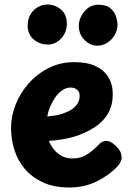

<svg xmlns="http://www.w3.org/2000/svg" viewBox="-20 -829 583 853"><path d="M288 4Q219 4 170 -19Q121 -42 89.5 -79.5Q58 -117 43.5 -164.5Q29 -212 29 -260Q29 -313 49.5 -364.5Q70 -416 107.5 -458.5Q145 -501 196.5 -527Q248 -553 311 -553Q367 -553 404.5 -535.5Q442 -518 461.5 -486Q481 -454 481 -410Q481 -363 461 -327Q441 -291 404 -266Q359 -236 308 -221.5Q257 -207 197 -203Q206 -182 220 -164.5Q234 -147 254.5 -136Q275 -125 303 -125Q338 -125 366 -142.5Q394 -160 415 -183Q427 -196 436 -199.5Q445 -203 452 -203Q466 -203 480 -193Q494 -183 505.5 -169Q517 -155 519 -140Q523 -126 516.5 -112Q510 -98 503 -91Q466 -51 410.5 -23.5Q355 4 288 4ZM190 -312Q217 -314 234.5 -317.5Q252 -321 276 -331Q300 -340 317 -359Q334 -378 334 -404Q334 -414 329.5 -422Q325 -430 316 -435Q307 -440 293 -440Q274 -440 256 -427.5Q238 -415 224.5 -395Q211 -375 202 -353Q193 -331 190 -312ZM193 -631Q157 -631 130 -653.5Q103 -676 103 -715Q103 -745 116 -766Q129 -787 149 -798Q169 -809 190 -809Q224 -809 250.5 -787Q277 -765 277 -723Q277 -698 265.5 -677Q254 -656 234.5 -643.5Q215 -631 193 -631ZM413 -626Q381 -626 355.5 -651.5Q330 -677 330 -714Q330 -735 340.5 -756.5Q351 -778 370.5 -793Q390 -808 417 -808Q453 -808 471.5 -791.5Q490 -775 496 -754.5Q502 -734 502 -719Q502 -695 489.5 -673.5Q477 -652 456.5 -639Q436 -626 413 -626Z"/></svg>

Font: Playpen Sans
Style: Bold
Weight: 700
Designer: Laura Meseguer, Veronika Burian, José Scaglione
Foundry: TypeTogether
Version: Version 1.001